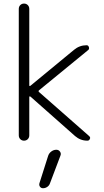

<svg xmlns="http://www.w3.org/2000/svg" viewBox="-20 -793 572 1053"><path d="M289.1 28.3Q301.8 28.3 309.1 38.6Q316.4 48.8 311.5 60.5L253.9 212.9Q250 224.6 239.3 231.9Q228.5 239.3 215.8 239.3Q205.1 239.3 199.2 231Q193.4 222.7 196.3 211.9L244.1 61.5Q249 46.9 261.7 37.6Q274.4 28.3 289.1 28.3ZM140.6 -324.2Q140.6 -322.3 142.6 -321.3Q144.5 -320.3 146.5 -322.3L385.7 -519.5Q416 -544.9 455.1 -544.9Q463.9 -544.9 467.3 -535.2Q470.7 -525.4 464.8 -519.5L194.3 -297.9Q188.5 -293 194.3 -288.1L468.8 -46.9Q474.6 -42 474.6 -36.1Q474.6 -34.2 472.7 -31.2Q469.7 -21.5 459 -21.5Q420.9 -21.5 391.6 -46.9L146.5 -263.7Q144.5 -264.6 142.6 -264.2Q140.6 -263.7 140.6 -261.7V-50.8Q140.6 -38.1 132.3 -29.8Q124 -21.5 111.8 -21.5Q99.6 -21.5 91.3 -29.8Q83 -38.1 83 -50.8V-744.1Q83 -756.8 91.3 -765.1Q99.6 -773.4 111.8 -773.4Q124 -773.4 132.3 -765.1Q140.6 -756.8 140.6 -744.1Z"/></svg>

Font: irohamaru Light
Style: Regular
Weight: 200
Designer: [Source Han Sans]
Ryoko NISHIZUKA  (kana & ideographs); Paul D. Hunt (Latin, Greek & Cyrillic); Wenlong ZHANG  (bopomofo
Version: Version 1.01